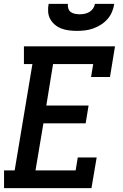

<svg xmlns="http://www.w3.org/2000/svg" viewBox="-20 -975 640 995"><path d="M1 0V-92H56L148 -643H104V-735H576L550 -576H452L463 -643H255L220 -428H439L424 -336H205L164 -92H372L383 -159H481L454 0ZM379 -815Q358 -815 337.5 -817.5Q317 -820 298.5 -827Q280 -834 265 -846.5Q250 -859 240.5 -876Q231 -893 229.5 -913.5Q228 -934 232 -955H332Q330 -943 334 -931Q338 -919 347 -912.5Q356 -906 368.5 -903.5Q381 -901 393 -901Q406 -901 418.5 -903.5Q431 -906 442.5 -912.5Q454 -919 462 -930.5Q470 -942 472 -955H572Q569 -934 560.5 -913.5Q552 -893 537 -876Q522 -859 503 -847Q484 -835 463 -827.5Q442 -820 421 -817.5Q400 -815 379 -815Z"/></svg>

Font: Iosevka Curly Slab SmBdExObl
Style: Regular
Weight: 600
Width: 7
Italic angle: -9°
Monospace: yes
Designer: Belleve Invis
Foundry: Belleve Invis
Version: Version 11.1.0; ttfautohint (v1.8.3)